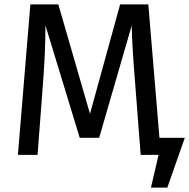

<svg xmlns="http://www.w3.org/2000/svg" viewBox="-20 -709 866 879"><path d="M710 -78 659 -689H530L392 -188L247 -689H119L62 0H152L175 -304C184 -413 188 -510 188 -593L345 -78H434L583 -592C584 -527 590 -433 600 -311L624 0H706L671 150H746L826 -78Z"/></svg>

Font: Fira Sans
Style: Regular
Weight: 400
Designer: Carrois Corporate & Edenspiekermann AG
Foundry: Carrois Corporate GbR & Edenspiekermann AG
Version: Version 4.203